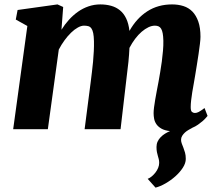

<svg xmlns="http://www.w3.org/2000/svg" viewBox="-20 -588 997 874"><path d="M104.5 -469.7 51.8 -499 60.1 -542.5 241.7 -567.9 267.6 -556.2 259.8 -452.6Q274.9 -477.1 293.9 -498Q313 -519 335.2 -534.7Q357.4 -550.3 383.1 -559.1Q408.7 -567.9 436.5 -567.9Q463.4 -567.9 486.1 -561.5Q508.8 -555.2 526.1 -541Q543.5 -526.9 554.4 -503.9Q565.4 -481 569.3 -447.3Q601.6 -504.9 650.4 -536.4Q699.2 -567.9 763.2 -567.9Q791.5 -567.9 815.2 -560.3Q838.9 -552.7 856 -535.2Q873 -517.6 882.8 -489.5Q892.6 -461.4 892.6 -420.4Q892.6 -409.2 890.1 -388.4Q887.7 -367.7 884 -343Q880.4 -318.4 876.2 -292.7Q872.1 -267.1 868.7 -246.6Q865.7 -228 862.1 -208Q858.4 -188 855.2 -168.5Q852.1 -148.9 850.1 -131.6Q848.1 -114.3 848.1 -100.6Q848.1 -83 854 -78.4Q859.9 -73.7 867.2 -73.7Q875.5 -73.7 884.5 -78.4Q893.6 -83 911.1 -96.2L924.8 -60.5Q921.9 -57.1 916.3 -50.5Q910.6 -43.9 901.9 -36.4Q893.1 -28.8 881.3 -20.5Q869.6 -12.2 854.5 -5.9H855Q847.7 -2 838.6 3.2Q829.6 8.3 822 15.1Q814.5 22 809.3 30.3Q804.2 38.6 804.2 48.3Q804.2 57.1 807.6 65.9Q811 74.7 814.9 84.7Q818.8 94.7 822.3 106.9Q825.7 119.1 825.7 135.3Q825.7 154.8 812.3 175.5Q798.8 196.3 778.3 214.6Q757.8 232.9 733.6 246.8Q709.5 260.7 688 266.1L652.3 226.1Q661.6 222.7 670.9 214.8Q680.2 207 687.7 197.3Q695.3 187.5 700 176Q704.6 164.6 704.6 153.3Q704.6 143.6 702.6 136.2Q700.7 128.9 698.5 121.3Q696.3 113.8 694.3 104.2Q692.4 94.7 692.4 81.1Q692.4 67.4 697.5 56.4Q702.6 45.4 711.4 36.4Q720.2 27.3 731.2 20.5Q742.2 13.7 753.9 8.8Q729 5.9 714.4 -2.7Q699.7 -11.2 691.9 -22.7Q684.1 -34.2 681.6 -47.4Q679.2 -60.5 679.2 -73.2Q679.2 -83.5 681.2 -99.4Q683.1 -115.2 686.5 -134.5Q689.9 -153.8 693.8 -174.8Q697.8 -195.8 701.7 -216.3Q705.1 -235.8 709.2 -259.5Q713.4 -283.2 716.6 -307.9Q719.7 -332.5 721.9 -356.9Q724.1 -381.3 723.6 -402.8Q723.1 -422.9 720.7 -436Q718.3 -449.2 713.6 -457Q709 -464.8 701.9 -468Q694.8 -471.2 685.1 -471.2Q670.9 -471.2 655.5 -463.9Q640.1 -456.5 624.8 -443.4Q609.4 -430.2 595.2 -411.4Q581.1 -392.6 569.3 -370.1Q567.9 -339.4 564.7 -307.1Q561.5 -274.9 557.6 -246.6L528.8 0H365.2L393.1 -216.3Q395.5 -236.3 398.4 -259.5Q401.4 -282.7 403.6 -306.9Q405.8 -331.1 407 -355Q408.2 -378.9 407.7 -400.4Q407.2 -423.3 404.3 -437.3Q401.4 -451.2 396 -458.7Q390.6 -466.3 382.3 -468.8Q374 -471.2 362.3 -471.2Q349.6 -471.2 334.2 -462.6Q318.8 -454.1 303.5 -439.2Q288.1 -424.3 273.7 -404.5Q259.3 -384.8 247.6 -362.3L197.8 0H40Z"/></svg>

Font: Merriweather UltraBold
Style: Italic
Weight: 900
Italic angle: -7°
Designer: Eben Sorkin ( eben@eyebytes.com )
Foundry: Eben Sorkin ( eben@eyebytes.com )
Version: Version 1.52; ttfautohint (v1.4.1)